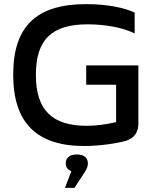

<svg xmlns="http://www.w3.org/2000/svg" viewBox="-20 -699 719 931"><path d="M633 -537V-638C582 -662 498 -679 398 -679C157 -679 44 -572 44 -337C44 -103 158 9 389 9C476 9 565 -8 593 -17C629 -29 651 -56 651 -99V-382H398V-288H543V-107C501 -97 452 -89 401 -89C233 -89 154 -165 154 -336C154 -508 232 -581 405 -581C489 -581 574 -566 633 -537ZM295 212H341L392 134C403 116 406 105 406 94V92C406 66 387 50 352 50C317 50 299 67 299 92V94C299 112 309 125 326 131Z"/></svg>

Font: LT Wave Text Medium
Style: Regular
Weight: 500
Designer: Daniel Lyons
Version: Version 2.5 (Glyphs App)